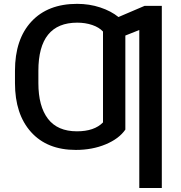

<svg xmlns="http://www.w3.org/2000/svg" viewBox="-20 -757 927 982"><path d="M807.6 -727.1V204.6H692.4V-603.5L621.1 -575.2V-94.2Q588.9 -47.4 520.5 -18.8Q452.1 9.8 367.7 9.8Q221.2 9.8 138.9 -81.5Q56.6 -172.9 56.6 -332V-395Q56.6 -556.2 140.6 -646.7Q224.6 -737.3 374.5 -737.3Q437 -737.3 492.4 -719Q547.9 -700.7 585.9 -669.9L719.7 -727.1ZM176.3 -390.6V-332Q176.3 -213.4 225.3 -149.4Q274.4 -85.4 373.5 -85.4Q462.4 -85.4 506.8 -130.9V-595.7Q486.8 -617.2 451.7 -629.2Q416.5 -641.1 375 -641.1Q176.3 -641.1 176.3 -395Z"/></svg>

Font: Karasuma Gothic
Style: Regular
Weight: 500
Designer: Rasmus Andersson / Ryoko Nishizuka
Foundry: Genbu
Version: Version 1.00